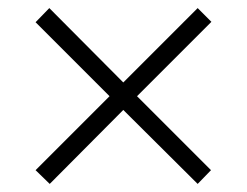

<svg xmlns="http://www.w3.org/2000/svg" viewBox="-20 -591 611 475"><path d="M469 -571 285 -387 102 -571 68 -536 251 -353 68 -170 103 -136 285 -319 469 -136 502 -170 319 -353 503 -537Z"/></svg>

Font: Noto Sans Gujarati UI Light
Style: Regular
Weight: 300
Designer: Jelle Bosma - Monotype Design Team, Universal Thirst
Foundry: Monotype Imaging Inc.
Version: Version 2.106